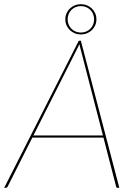

<svg xmlns="http://www.w3.org/2000/svg" viewBox="-41 -894 627 914"><path d="M527 0H518Q513.5 0 512 -5L451.5 -239H113L-5 -5Q-7.5 0 -13 0H-21L334 -700H344ZM118 -249H449L342 -663Q340.5 -668.5 339.2 -673.2Q338 -678 337 -684Q334.5 -678.5 332 -673.5Q329.5 -668.5 327 -663ZM270 -802Q270 -817.5 275.8 -830.5Q281.5 -843.5 291.5 -853.2Q301.5 -863 315 -868.5Q328.5 -874 344 -874Q359.5 -874 373 -868.5Q386.5 -863 396.5 -853.2Q406.5 -843.5 412.2 -830.5Q418 -817.5 418 -802Q418 -786.5 412.2 -773.5Q406.5 -760.5 396.5 -750.8Q386.5 -741 373 -735.5Q359.5 -730 344 -730Q328.5 -730 315 -735.5Q301.5 -741 291.5 -750.8Q281.5 -760.5 275.8 -773.5Q270 -786.5 270 -802ZM281 -802Q281 -788.5 285.8 -777Q290.5 -765.5 299 -757Q307.5 -748.5 319 -743.8Q330.5 -739 344 -739Q357.5 -739 369 -743.8Q380.5 -748.5 389 -757Q397.5 -765.5 402.2 -777Q407 -788.5 407 -802Q407 -815.5 402.2 -827Q397.5 -838.5 389 -847Q380.5 -855.5 369 -860.2Q357.5 -865 344 -865Q330.5 -865 319 -860.2Q307.5 -855.5 299 -847Q290.5 -838.5 285.8 -827Q281 -815.5 281 -802Z"/></svg>

Font: Lato Hairline
Style: Italic
Weight: 250
Italic angle: -7°
Designer: Lukasz Dziedzic
Foundry: Lukasz Dziedzic
Version: Version 1.104; Western+Polish opensource